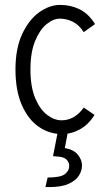

<svg xmlns="http://www.w3.org/2000/svg" viewBox="-20 -538 438 782"><path d="M43 -255Q43 -340 70 -398.5Q97 -457 139 -487.5Q181 -518 225 -518Q268 -518 304.5 -500Q341 -482 367 -440L321 -407Q302 -437 276.5 -449.5Q251 -462 224 -462Q197 -462 169.5 -439.5Q142 -417 123 -371Q104 -325 104 -255Q104 -184 123.5 -138Q143 -92 172 -70Q201 -48 231 -48Q257 -48 280 -61Q303 -74 321 -100L365 -70Q341 -31 306 -11.5Q271 8 232 8Q181 8 138 -21.5Q95 -51 69 -110Q43 -169 43 -255ZM165 224 174 185Q227 185 244.5 171Q262 157 262 138Q262 124 252 113Q242 102 219 100L196 98L218 -15L258 -9L244 65Q280 71 297 92Q314 113 314 136Q314 157 301.5 177Q289 197 260 210.5Q231 224 180 224Z"/></svg>

Font: Radio Canada Condensed Light
Style: Regular
Weight: 300
Width: 3
Designer: Charles Daoud, Etienne Aubert Bonn, Alexandre Saumier Demers, Jacques Le Bailly
Foundry: Radio-Canada
Version: Version 2.104; ttfautohint (v1.8.4.7-5d5b);gftools[0.9.28.de